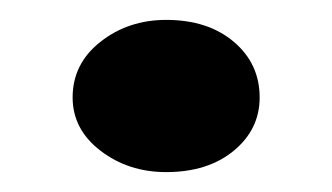

<svg xmlns="http://www.w3.org/2000/svg" viewBox="-20 -160 334 193"><path d="M147 13Q109 13 81 -8.5Q53 -30 53 -62Q53 -96 81 -118Q109 -140 147 -140Q189 -140 215 -118Q241 -96 241 -62Q241 -30 215 -8.5Q189 13 147 13Z"/></svg>

Font: BioRhyme
Style: Bold
Weight: 700
Designer: Aoife Mooney
Foundry: Aoife Mooney Type
Version: Version 1.600;gftools[0.9.33]